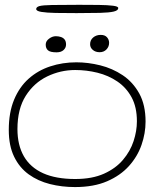

<svg xmlns="http://www.w3.org/2000/svg" viewBox="-20 -754 666 798"><path d="M291.5 23.5Q237 23.5 187.5 11Q138 -1.5 99.5 -29.2Q61 -57 38.8 -102.5Q16.5 -148 16.5 -214Q16.5 -286.5 38.5 -339.5Q60.5 -392.5 99.2 -427Q138 -461.5 189 -478.2Q240 -495 297.5 -495Q346 -495 396.5 -482.5Q447 -470 489.8 -441.5Q532.5 -413 558.8 -365.5Q585 -318 585 -248.5Q585 -200 568.2 -151.8Q551.5 -103.5 516 -64Q480.5 -24.5 425 -0.5Q369.5 23.5 291.5 23.5ZM292.5 -10Q363 -10 412 -32Q461 -54 491.2 -89.8Q521.5 -125.5 535.2 -167.5Q549 -209.5 549 -250Q549 -309 526.8 -349.8Q504.5 -390.5 467.5 -415.5Q430.5 -440.5 385 -451.8Q339.5 -463 292.5 -463Q231.5 -463 176.5 -436.5Q121.5 -410 87 -355.8Q52.5 -301.5 52.5 -217.5Q52.5 -151 79.2 -104.5Q106 -58 159.2 -34Q212.5 -10 292.5 -10ZM215 -536.5Q189 -536.5 179.5 -544.8Q170 -553 170 -568.5Q170 -583 183.8 -593.2Q197.5 -603.5 212 -603.5Q223.5 -603.5 233.2 -600.2Q243 -597 248.8 -589.5Q254.5 -582 254.5 -569Q254.5 -555.5 244.2 -546Q234 -536.5 215 -536.5ZM394 -537Q377 -537 365.8 -546.5Q354.5 -556 354.5 -570Q354.5 -587.5 367.2 -598.2Q380 -609 398.5 -609Q416 -609 424.8 -599Q433.5 -589 433.5 -576Q433.5 -560 422.5 -548.5Q411.5 -537 394 -537ZM298 -699.5Q249 -699.5 211.2 -700.2Q173.5 -701 152 -704.5Q130.5 -708 130.5 -716.5Q130.5 -725 144.2 -728.8Q158 -732.5 196.2 -733.2Q234.5 -734 308.5 -734Q353.5 -734 390.5 -733.5Q427.5 -733 449.5 -730.2Q471.5 -727.5 471.5 -720.5Q471.5 -710.5 452.8 -706Q434 -701.5 395.8 -700.5Q357.5 -699.5 298 -699.5Z"/></svg>

Font: Gluten Thin Thin
Style: Regular
Weight: 250
Version: Version 1.300